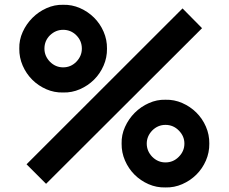

<svg xmlns="http://www.w3.org/2000/svg" viewBox="-20 -786 978 821"><path d="M62.5 -578Q61.5 -615 77 -649.2Q92.5 -683.5 118.8 -709.8Q145 -736 179.2 -751.2Q213.5 -766.5 250 -765.5Q287.5 -766.5 321.8 -751.5Q356 -736.5 382 -710.8Q408 -685 423 -650.5Q438 -616 437.5 -578Q438 -540 423 -505.5Q408 -471 382 -445.2Q356 -419.5 321.8 -404.5Q287.5 -389.5 250 -390.5Q212 -389.5 177.8 -404.5Q143.5 -419.5 117.8 -445.2Q92 -471 77 -505.5Q62 -540 62.5 -578ZM93.5 -83.5 760.5 -750 844 -665.5 177 0ZM330 -578Q330 -611.5 306.5 -635Q283 -658.5 250 -658.5Q218 -658.5 193.5 -635Q170 -611.5 170 -578Q170 -546.5 193.5 -522Q217.5 -498 250 -498Q283 -498 306.5 -522Q330 -546.5 330 -578ZM500 -172Q499 -209 514.5 -243.2Q530 -277.5 556.2 -303.8Q582.5 -330 616.8 -345.2Q651 -360.5 687.5 -359.5Q725 -360.5 759.2 -345.5Q793.5 -330.5 819.5 -304.8Q845.5 -279 860.5 -244.5Q875.5 -210 875 -172Q875.5 -134 860.5 -99.5Q845.5 -65 819.5 -39.2Q793.5 -13.5 759.2 1.5Q725 16.5 687.5 15.5Q649.5 16.5 615.2 1.5Q581 -13.5 555.2 -39.2Q529.5 -65 514.5 -99.5Q499.5 -134 500 -172ZM768.5 -172Q768.5 -204 744.5 -228Q721 -252 687.5 -252Q655 -252 631 -228Q607.5 -203.5 607.5 -172Q607.5 -140 631 -115.5Q655 -91.5 687.5 -91.5Q721 -91.5 744.5 -115.5Q768.5 -139.5 768.5 -172Z"/></svg>

Font: Russisch Sans
Style: Bold
Weight: 700
Designer: Michael Sharanda (font) & Cristiano Sobral (main changes)
Foundry: Michael Sharanda
Version: Version 2.00;September 8, 2020;FontCreator 13.0.0.2681 64-bi